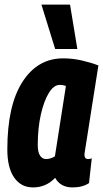

<svg xmlns="http://www.w3.org/2000/svg" viewBox="-20 -809 450 839"><path d="M297 10Q244 10 221 -32Q201 -11 177 -0.5Q153 10 124 10Q72 10 42 -33Q12 -76 12 -156Q12 -348 78 -451Q144 -554 256 -554Q298 -554 338.5 -544.5Q379 -535 410 -523Q393 -416 382 -346Q371 -276 364.5 -234Q358 -192 354.5 -171Q351 -150 350 -142.5Q349 -135 349 -133Q349 -114 365 -114Q373 -114 381 -117L369 -9Q341 10 297 10ZM220 -126 268 -433Q257 -438 241 -438Q215 -438 193.5 -403Q172 -368 158.5 -308.5Q145 -249 145 -175Q145 -144 155 -129Q165 -114 181 -114Q201 -114 220 -126ZM221 -595 161 -789H286L318 -595Z"/></svg>

Font: Georama Condensed
Style: Bold Italic
Weight: 700
Width: 3
Italic angle: -9°
Designer: Jean-Baptiste Levee
Foundry: Production Type
Version: Version 1.000